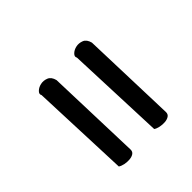

<svg xmlns="http://www.w3.org/2000/svg" viewBox="-35 -661 637 637"><g transform="rotate(45 283.5 -342.0)"><path d="M153.3 -216.8Q145.5 -211.9 137.2 -220.2Q128.9 -228.5 126 -241.7Q123 -254.9 128.4 -268.6Q133.8 -282.2 153.3 -287.1L490.2 -297.9Q500 -297.9 504.9 -290.5Q509.8 -283.2 510.7 -272Q511.7 -260.7 509.3 -249Q506.8 -237.3 502 -230.5ZM148.4 -387.7Q140.6 -382.8 132.3 -391.1Q124 -399.4 121.1 -412.6Q118.2 -425.8 123.5 -439.5Q128.9 -453.1 148.4 -458L485.4 -468.8Q495.1 -468.8 500 -461.4Q504.9 -454.1 505.9 -442.9Q506.8 -431.6 504.4 -419.9Q502 -408.2 497.1 -401.4Z"/></g></svg>

Font: Shadows Into Light Two
Style: Regular
Weight: 400
Designer: Kimberly Geswein
Foundry: Kimberly Geswein
Version: Version 1.003 2012